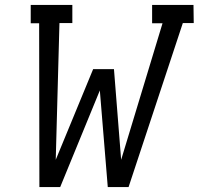

<svg xmlns="http://www.w3.org/2000/svg" viewBox="-20 -755 802 775"><path d="M139 0 138 -661H104V-735H272V-662H220L205 -110L356 -476H440L469 -110L636 -661H594V-735H761L762 -662H718L499 0H415L383 -390L223 0Z"/></svg>

Font: Iosevka Plex Etoile
Style: Italic
Weight: 400
Italic angle: -9°
Designer: Belleve Invis
Foundry: Belleve Invis
Version: Version 25.1.1; ttfautohint (v1.8.4)